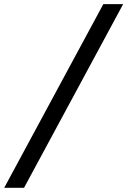

<svg xmlns="http://www.w3.org/2000/svg" viewBox="-75 -731 614 927"><path d="M-54.7 175.8 423.8 -710.9H519.5L41 175.8Z"/></svg>

Font: Crimson Pro
Style: Bold Italic
Weight: 700
Italic angle: -12°
Designer: Jacques Le Bailly
Foundry: Baron von Fonthausen
Version: Version 1.003